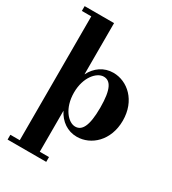

<svg xmlns="http://www.w3.org/2000/svg" viewBox="-234 -873 1118 1246"><g transform="rotate(30 325.5 -250.0)"><path d="M25 214V250H314.5V214H245.5V-93.5C277.5 -30 334 10 404 10C510 10 611.5 -80 611.5 -230C611.5 -380 510 -469 404 -469C334 -469 277.5 -429.5 245.5 -366V-750H25V-714H95.5V214ZM245.5 -230C245.5 -346.5 310.5 -416 362 -416C411 -416 442.5 -371 442.5 -230C442.5 -89 411 -42 362 -42C310.5 -42 245.5 -112 245.5 -230Z"/></g></svg>

Font: Bodoni* 06
Style: Bold
Weight: 700
Version: Version 2.2